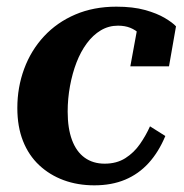

<svg xmlns="http://www.w3.org/2000/svg" viewBox="-20 -544 553 576"><path d="M294 -53Q330 -53 356 -69.5Q382 -86 400 -112Q418 -138 430 -165L476 -136Q456 -88 426 -55Q396 -22 355.5 -5Q315 12 263 12Q213 12 171 -3.5Q129 -19 97.5 -48.5Q66 -78 49 -121Q32 -164 32 -220Q32 -282 52.5 -337.5Q73 -393 112 -435Q151 -477 206 -500.5Q261 -524 329 -524Q379 -524 415 -514Q451 -504 474.5 -490Q498 -476 508 -465L487 -345H371L393 -465Q403 -463 409.5 -458Q416 -453 419.5 -446Q423 -439 422 -431Q421 -423 416 -415Q410 -431 398.5 -442.5Q387 -454 371 -460.5Q355 -467 334 -467Q306 -467 282.5 -453Q259 -439 240.5 -414Q222 -389 209.5 -356.5Q197 -324 190 -286Q183 -248 183 -209Q183 -159 196 -124Q209 -89 234 -71Q259 -53 294 -53Z"/></svg>

Font: Roboto Serif 72pt SemiCondensed SemiBold
Style: Italic
Weight: 600
Width: 4
Italic angle: -10°
Designer: Greg Gazdowicz
Foundry: Commercial Type
Version: Version 1.008